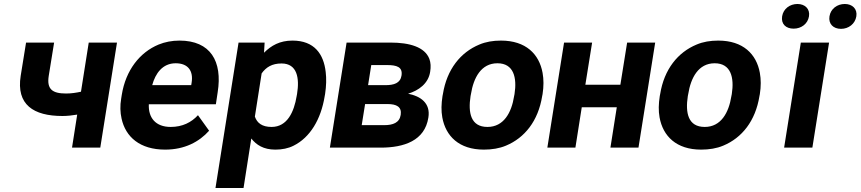

<svg xmlns="http://www.w3.org/2000/svg" viewBox="-20 -742 4325 965"><path d="M84 -361C61 -216 148 -159 294 -159C319 -159 344 -162 368 -166L342 0H484L568 -528H426L387 -281C363 -276 340 -272 312 -272C244 -272 214 -293 225 -361L252 -528H111Z M589 -246C583 -211 584 -177 591 -146C611 -54 683 10 810 10C908 10 981 -29 1031 -85L975 -163C942 -127 897 -104 838 -104C762 -104 725 -150 728 -218H1065L1074 -278C1099 -434 1038 -538 882 -538C844 -538 809 -531 777 -518C683 -479 612 -390 592 -265ZM745 -314C761 -373 797 -424 863 -424C924 -424 953 -387 943 -326L941 -314Z M1063 203H1204L1243 -46C1268 -14 1304 10 1364 10C1397 10 1429 4 1456 -10C1538 -51 1593 -141 1612 -259L1614 -270C1620 -310 1621 -347 1617 -380C1607 -469 1561 -538 1450 -538C1386 -538 1343 -513 1307 -477L1310 -528H1179ZM1261 -156 1295 -373C1317 -404 1347 -423 1395 -423C1474 -423 1486 -349 1473 -270L1471 -259C1458 -180 1424 -104 1345 -104C1297 -104 1272 -124 1261 -156Z M1638 0H1893C2011 0 2115 -35 2133 -151C2145 -224 2093 -259 2031 -271C2084 -287 2133 -322 2142 -381C2146 -406 2145 -427 2138 -446C2115 -506 2038 -528 1943 -528H1722ZM1798 -113 1815 -219H1928C1973 -219 2000 -205 1994 -165C1988 -125 1955 -113 1911 -113ZM1830 -314 1846 -415H1925C1973 -415 2005 -406 1998 -362C1992 -324 1960 -314 1917 -314Z M2204 -259C2198 -220 2197 -185 2203 -152C2220 -58 2287 10 2412 10C2452 10 2490 4 2523 -10C2617 -49 2685 -134 2705 -259L2707 -269C2713 -308 2713 -343 2707 -376C2690 -470 2623 -538 2498 -538C2458 -538 2422 -532 2389 -518C2295 -479 2226 -394 2206 -269ZM2345 -259 2347 -269C2360 -351 2398 -424 2480 -424C2562 -424 2579 -352 2566 -269L2564 -259C2551 -176 2512 -104 2430 -104C2346 -104 2332 -175 2345 -259Z M2731 0H2872L2904 -203H3080L3048 0H3189L3273 -528H3132L3098 -316H2922L2956 -528H2815Z M3296 -259C3290 -220 3289 -185 3295 -152C3312 -58 3379 10 3504 10C3544 10 3582 4 3615 -10C3709 -49 3777 -134 3797 -259L3799 -269C3805 -308 3805 -343 3799 -376C3782 -470 3715 -538 3590 -538C3550 -538 3514 -532 3481 -518C3387 -479 3318 -394 3298 -269ZM3437 -259 3439 -269C3452 -351 3490 -424 3572 -424C3654 -424 3671 -352 3658 -269L3656 -259C3643 -176 3604 -104 3522 -104C3438 -104 3424 -175 3437 -259Z M3911 -660C3905 -621 3930 -598 3969 -598C4007 -598 4040 -622 4046 -660C4052 -697 4026 -722 3988 -722C3950 -722 3917 -698 3911 -660ZM3921 0H4063L4147 -528H4005ZM4149 -660C4143 -622 4168 -597 4207 -597C4245 -597 4278 -622 4284 -660C4290 -697 4264 -722 4226 -722C4188 -722 4155 -698 4149 -660Z"/></svg>

Font: Asimov Pro
Style: BdObl
Weight: 700
Designer: Google
Version: Version 2.000980; 2014